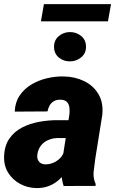

<svg xmlns="http://www.w3.org/2000/svg" viewBox="-23 -914 566 944"><path d="M284.2 -132.8 318.4 -352.5Q320.3 -370.1 318.1 -386.2Q315.9 -402.3 305.9 -412.8Q295.9 -423.3 274.9 -423.8Q255.9 -424.3 242.7 -417Q229.5 -409.7 221.7 -396.5Q213.9 -383.3 210.4 -366.2L49.3 -365.2Q51.3 -411.1 73.7 -444.3Q96.2 -477.5 131.3 -498.5Q166.5 -519.5 208.3 -529.3Q250 -539.1 290.5 -538.1Q346.2 -537.1 391.4 -514.9Q436.5 -492.7 461.2 -450.9Q485.8 -409.2 480 -349.6L445.3 -132.8Q440.9 -103.5 437.5 -70.6Q434.1 -37.6 447.3 -9.3L446.8 0L290 0.5Q279.3 -31.2 279.3 -65.4Q279.3 -99.6 284.2 -132.8ZM336.4 -322.8 321.8 -234.9 258.8 -235.4Q240.2 -234.9 223.4 -229.2Q206.5 -223.6 193.4 -213.4Q180.2 -203.1 171.6 -188Q163.1 -172.9 160.6 -153.3Q158.7 -140.1 162.8 -129.6Q167 -119.1 176 -112.8Q185.1 -106.4 198.7 -106Q219.7 -105.5 239.3 -113.8Q258.8 -122.1 273.2 -137.2Q287.6 -152.3 293 -172.4L321.3 -103.5Q308.6 -78.1 292.2 -57.1Q275.9 -36.1 255.6 -20.8Q235.4 -5.4 210.4 2.9Q185.5 11.2 155.3 10.7Q111.8 9.8 75.2 -10.3Q38.6 -30.3 17.1 -64.9Q-4.4 -99.6 -2.9 -145Q-1 -197.8 22.9 -232.4Q46.9 -267.1 85.2 -286.9Q123.5 -306.6 168.7 -314.9Q213.9 -323.2 258.3 -323.2ZM242.7 -681.6Q241.7 -714.8 264.9 -735.4Q288.1 -755.9 319.8 -756.3Q351.1 -756.8 375 -738Q398.9 -719.2 399.9 -686.5Q400.9 -653.3 377.4 -633.1Q354 -612.8 322.3 -612.3Q291.5 -611.3 267.6 -630.1Q243.7 -648.9 242.7 -681.6ZM522.9 -893.6 507.8 -809.1H178.2L192.9 -893.6Z"/></svg>

Font: Roboto Black
Style: Italic
Weight: 900
Italic angle: -12°
Designer: Christian Robertson
Foundry: Google
Version: Version 3.0; 2020